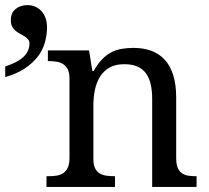

<svg xmlns="http://www.w3.org/2000/svg" viewBox="-20 -734 820 754"><path d="M431.6 -42V0H162.6V-42H170.9Q188 -42 202.9 -44.4Q217.8 -46.9 228.8 -54.4Q239.7 -62 246.3 -76.2Q252.9 -90.3 252.9 -113.8V-425.8Q252.9 -447.8 246.3 -461.2Q239.7 -474.6 228.5 -481.9Q217.3 -489.3 202.4 -491.7Q187.5 -494.1 170.9 -494.1H168V-536.1H329.6L342.8 -455.1H347.7Q363.3 -482.9 380.6 -500.7Q397.9 -518.6 417.2 -528.6Q436.5 -538.6 458.3 -542.2Q480 -545.9 503.9 -545.9Q543.5 -545.9 574.5 -534.4Q605.5 -522.9 627.2 -499.3Q648.9 -475.6 660.4 -438.5Q671.9 -401.4 671.9 -350.1V-113.8Q671.9 -90.3 677.5 -76.2Q683.1 -62 693.4 -54.4Q703.6 -46.9 717.8 -44.4Q731.9 -42 748.5 -42H752V0H577.6V-345.2Q577.6 -377.9 571.8 -403.3Q565.9 -428.7 553 -446.3Q540 -463.9 519 -472.9Q498 -481.9 467.8 -481.9Q433.6 -481.9 410.4 -468.8Q387.2 -455.6 373 -433.1Q358.9 -410.6 352.8 -381.3Q346.7 -352.1 346.7 -319.8V-108.9Q346.7 -86.9 353.3 -73.5Q359.9 -60.1 371.1 -53.2Q382.3 -46.4 397.2 -44.2Q412.1 -42 428.7 -42ZM164.6 -627Q164.6 -595.2 155.8 -565.4Q147 -535.6 127.2 -510.3Q107.4 -484.9 76.4 -464.6Q45.4 -444.3 0.5 -431.2V-473.1Q49.8 -488.8 72.8 -511.2Q95.7 -533.7 95.7 -563Q95.7 -572.8 90.3 -579.3Q85 -585.9 76.7 -591.1Q68.4 -596.2 59.1 -601.1Q49.8 -606 41.5 -612.8Q33.2 -619.6 27.8 -629.6Q22.5 -639.6 22.5 -654.8Q22.5 -683.6 41.3 -698.7Q60.1 -713.9 87.9 -713.9Q103.5 -713.9 117.2 -708.3Q130.9 -702.6 141.6 -691.7Q152.3 -680.7 158.4 -664.3Q164.6 -647.9 164.6 -627Z"/></svg>

Font: Droid Serif
Style: Regular
Weight: 400
Designer: Monotype Design team
Foundry: Monotype Imaging Inc.
Version: Version 1.03